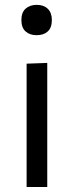

<svg xmlns="http://www.w3.org/2000/svg" viewBox="-20 -752 297 772"><path d="M87 0Q87 -55.5 87 -106.5Q87 -157.5 87 -219V-269Q87 -313.5 87 -351.2Q87 -389 87 -424.2Q87 -459.5 87 -496L170 -499Q170 -462 170 -426.2Q170 -390.5 170 -352.2Q170 -314 170 -269V-219Q170 -157.5 170 -106.5Q170 -55.5 170 0ZM127 -610.5Q100 -610.5 83 -625.5Q66 -640.5 66 -671.5Q66 -702 83 -717.2Q100 -732.5 128 -732.5Q155.5 -732.5 172 -716.8Q188.5 -701 188.5 -671.5Q188.5 -640.5 172 -625.5Q155.5 -610.5 127 -610.5Z"/></svg>

Font: Commissioner Thin
Style: Regular
Weight: 400
Version: Version 1.000